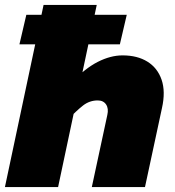

<svg xmlns="http://www.w3.org/2000/svg" viewBox="-42 -760 712 780"><path d="M331 0 394 -293Q400 -319 389 -335.5Q378 -352 355 -352Q322 -352 295.5 -331.5Q269 -311 228 -268L247 -423Q303 -482 355 -508.5Q407 -535 456 -535Q516 -535 557 -509.5Q598 -484 614.5 -436Q631 -388 616 -321L547 0ZM-22 0 135 -740H351L194 0ZM37 -580 65 -700H473L445 -580Z"/></svg>

Font: Azeret Mono Thin Black
Style: Italic
Weight: 900
Italic angle: -12°
Version: Version 1.002